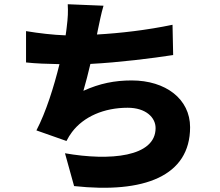

<svg xmlns="http://www.w3.org/2000/svg" viewBox="-20 -829 1040 907"><path d="M795 -712C676 -687 547 -672 438 -666L443 -691C451 -727 457 -762 469 -802L300 -809C302 -773 301 -747 295 -699C294 -688 292 -676 290 -662C231 -664 163 -672 103 -682V-534C148 -529 203 -527 261 -526C235 -420 197 -299 152 -213L294 -163C303 -180 310 -192 320 -205C375 -278 471 -320 583 -320C669 -320 715 -274 715 -224C715 -87 498 -68 287 -105L330 50C661 86 878 3 878 -228C878 -361 763 -449 602 -449C522 -449 451 -435 374 -400C385 -439 397 -483 407 -527C542 -534 702 -554 798 -569Z"/></svg>

Font: Noto Sans Korean Black
Style: Bold
Weight: 900
Designer: Ryoko NISHIZUKA (kana & ideographs); Paul D. Hunt (Latin, Greek & Cyrillic); Wenlong ZHANG (bopomofo); Sandoll Communica
Foundry: Adobe Systems Incorporated
Version: Version 1.000;PS 1;hotconv 1.0.78;makeotf.lib2.5.61930